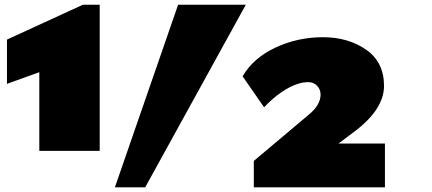

<svg xmlns="http://www.w3.org/2000/svg" viewBox="-20 -800 1844 820"><path d="M147.9 -491.7 9.8 -441.9V-630.9L334 -779.8H405.8V-155.8H147.9ZM600.1 0H470.7L740.7 -779.8H1029.8ZM1064 -112.8 1300.8 -312Q1349.1 -352.1 1349.1 -396Q1349.1 -418.5 1334.2 -433.8Q1319.3 -449.2 1296.6 -449.2Q1273.9 -449.2 1252 -441.9Q1180.2 -418 1107.9 -341.8L1016.1 -474.1Q1062 -552.7 1156.7 -596.9Q1251.5 -641.1 1359.1 -641.1Q1466.8 -641.1 1543.5 -587.9Q1620.1 -534.7 1620.1 -433.3Q1620.1 -332 1490.7 -235.8Q1456.5 -210.4 1425.8 -187H1624V0H1064Z"/></svg>

Font: Fz Rammetto One
Style: Regular
Weight: 400
Designer: Vernon Adams
Foundry: Vernon Adams
Version: Vit hóa bi c Thuy @ FontZin.Com